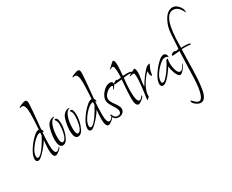

<svg xmlns="http://www.w3.org/2000/svg" viewBox="-135 -1159 2386 1977"><g transform="rotate(-30 1057.5 -170.5)"><path d="M217 52Q181 52 181 -39Q181 -50 182.5 -78Q184 -106 188 -150Q171 -115 120 -58Q62 8 36 8Q7 8 7 -27Q7 -75 56 -145Q77 -176 99 -200Q121 -224 143 -243Q172 -268 198 -268Q202 -327 204 -375Q206 -423 206 -458Q206 -561 166 -561Q163 -561 156 -559Q149 -557 146 -557Q141 -557 141 -562Q141 -569 175 -581Q208 -594 221 -594Q245 -594 245 -553Q245 -534 239 -460.5Q233 -387 220 -257Q231 -243 231 -227Q231 -220 227 -220Q227 -220 227 -220Q229 -220 218 -230Q214 -193 212.5 -155Q211 -117 211 -79Q211 22 243 22Q264 22 287 -13Q290 -13 290 -7Q290 6 261 29Q232 52 217 52ZM49 -20Q78 -20 130 -95Q166 -148 193 -200L195 -234Q171 -233 157 -223Q115 -195 77 -145Q33 -86 33 -44Q33 -20 49 -20Z M333 -2Q286 -2 286 -96Q286 -131 292 -166Q298 -201 309 -236Q318 -264 340.5 -284.5Q363 -305 391 -305Q401 -305 402 -301Q400 -297 397 -299Q357 -289 337 -217Q330 -191 326.5 -163Q323 -135 323 -105Q323 -32 347 -32Q380 -32 398 -104Q410 -154 410 -205Q410 -238 399 -255.5Q388 -273 388 -270Q388 -278 399 -278Q429 -278 429 -203Q429 -146 407 -84Q379 -2 333 -2Z M515 -2Q468 -2 468 -96Q468 -131 474 -166Q480 -201 491 -236Q500 -264 522.5 -284.5Q545 -305 573 -305Q583 -305 584 -301Q582 -297 579 -299Q539 -289 519 -217Q512 -191 508.5 -163Q505 -135 505 -105Q505 -32 529 -32Q562 -32 580 -104Q592 -154 592 -205Q592 -238 581 -255.5Q570 -273 570 -270Q570 -278 581 -278Q611 -278 611 -203Q611 -146 589 -84Q561 -2 515 -2Z M845 52Q809 52 809 -39Q809 -50 810.5 -78Q812 -106 816 -150Q799 -115 748 -58Q690 8 664 8Q635 8 635 -27Q635 -75 684 -145Q705 -176 727 -200Q749 -224 771 -243Q800 -268 826 -268Q830 -327 832 -375Q834 -423 834 -458Q834 -561 794 -561Q791 -561 784 -559Q777 -557 774 -557Q769 -557 769 -562Q769 -569 803 -581Q836 -594 849 -594Q873 -594 873 -553Q873 -534 867 -460.5Q861 -387 848 -257Q859 -243 859 -227Q859 -220 855 -220Q855 -220 855 -220Q857 -220 846 -230Q842 -193 840.5 -155Q839 -117 839 -79Q839 22 871 22Q892 22 915 -13Q918 -13 918 -7Q918 6 889 29Q860 52 845 52ZM677 -20Q706 -20 758 -95Q794 -148 821 -200L823 -234Q799 -233 785 -223Q743 -195 705 -145Q661 -86 661 -44Q661 -20 677 -20Z M977 35Q930 35 913 -9Q909 -18 909 -24Q909 -31 916 -31Q920 -31 922 -26Q936 18 973 18Q1013 18 1013 -21Q1013 -43 978 -96Q943 -149 943 -183Q943 -228 985 -274Q1027 -320 1071 -320Q1104 -320 1104 -290Q1104 -280 1089 -260Q1075 -240 1067 -240Q1066 -241 1066 -242Q1066 -243 1074 -255Q1082 -267 1082 -274Q1082 -281 1072 -281Q1040 -281 1005 -249Q971 -218 971 -185Q971 -155 1008 -106Q1046 -56 1046 -26Q1046 1 1025.5 18Q1005 35 977 35Z M1219 22Q1182 22 1182 -75Q1182 -101 1185 -154.5Q1188 -208 1195 -288Q1125 -279 1113 -279Q1104 -279 1104 -283Q1104 -294 1121 -303Q1135 -311 1147 -311Q1152 -311 1152 -310Q1151 -309 1151 -308Q1151 -307 1150 -305H1153Q1165 -305 1196 -308Q1199 -313 1199 -350Q1199 -447 1179 -447Q1173 -447 1158.5 -441Q1144 -435 1143 -435L1140 -437Q1141 -438 1142 -439Q1143 -440 1145 -441L1178 -472Q1205 -497 1210 -499Q1232 -499 1232 -435Q1232 -415 1230 -384.5Q1228 -354 1224 -313Q1238 -314 1249.5 -314.5Q1261 -315 1268 -315Q1319 -315 1326 -302Q1322 -296 1317 -296Q1311 -296 1298.5 -297Q1286 -298 1280 -298Q1272 -298 1257.5 -296.5Q1243 -295 1223 -293Q1218 -249 1215 -211.5Q1212 -174 1212 -145Q1212 -9 1246 -9Q1267 -9 1289 -45Q1293 -45 1293 -38Q1293 -24 1263 -1Q1234 22 1219 22Z M1319 30Q1317 28 1317 27Q1318 20 1320.5 2Q1323 -16 1327 -47Q1335 -107 1339 -152Q1343 -197 1343 -227Q1343 -258 1338 -275Q1334 -279 1322 -279Q1316 -279 1304 -276Q1292 -273 1287 -273Q1282 -273 1282 -276Q1282 -279 1308 -293Q1362 -319 1358 -319Q1377 -319 1377 -262Q1377 -237 1368 -186Q1364 -161 1362 -142.5Q1360 -124 1360 -111V-108Q1419 -207 1480 -268Q1503 -286 1523 -286Q1526 -286 1526 -284Q1516 -264 1510.5 -252Q1505 -240 1503 -235Q1495 -215 1490 -180Q1489 -167 1484 -167Q1467 -167 1467 -215Q1467 -219 1467 -223Q1467 -227 1468 -231Q1443 -207 1422.5 -180Q1402 -153 1385 -123Q1344 -50 1348 5Q1343 11 1335.5 17Q1328 23 1319 30Z M1535 -19Q1506 -19 1506 -55Q1506 -102 1555 -172Q1576 -203 1598 -227Q1620 -251 1642 -270Q1671 -294 1695 -294Q1710 -294 1720 -281.5Q1730 -269 1730 -254Q1730 -247 1726 -247Q1726 -247 1719 -254Q1712 -261 1696 -261Q1673 -261 1656 -250Q1612 -219 1575 -171Q1532 -115 1532 -70Q1532 -47 1548 -47Q1574 -47 1630 -124Q1654 -158 1669.5 -184.5Q1685 -211 1692 -230Q1699 -237 1708 -237Q1713 -237 1714 -233Q1707 -220 1707 -186Q1707 -143 1717 -109Q1732 -56 1760 -56Q1778 -56 1798 -87L1819 -119Q1820 -118 1820 -117Q1820 -101 1790 -63Q1760 -26 1744 -26Q1718 -26 1696 -84Q1679 -132 1679 -165Q1581 -19 1535 -19Z M1783 329Q1759 329 1728 307Q1697 285 1697 263Q1697 255 1702 255Q1702 255 1728 280Q1754 306 1773 306Q1836 306 1846 75Q1847 31 1850 -49Q1853 -129 1857 -244Q1825 -240 1805 -238.5Q1785 -237 1778 -237Q1767 -237 1767 -241Q1767 -254 1783 -261Q1797 -269 1809 -269Q1816 -269 1817 -265.5Q1818 -262 1821 -262Q1842 -262 1859 -269L1870 -444Q1874 -520 1909 -586Q1953 -670 2019 -670Q2054 -670 2084 -636Q2115 -602 2115 -566Q2115 -559 2112 -557Q2111 -558 2110 -559.5Q2109 -561 2107 -564Q2071 -644 2010 -644Q1888 -644 1888 -286V-264Q1899 -265 1909 -265Q1919 -265 1927 -265Q1989 -265 1996 -250Q1991 -245 1988 -244Q1975 -246 1961 -247.5Q1947 -249 1930 -249Q1921 -249 1910 -249Q1899 -249 1886 -248Q1885 -241 1884.5 -208.5Q1884 -176 1882 -117Q1881 -49 1879.5 -4.5Q1878 40 1877 60Q1875 113 1870 156.5Q1865 200 1858 234Q1838 329 1783 329Z"/></g></svg>

Font: Shalimar
Style: Regular
Weight: 400
Designer: Robert E. Leuschke
Foundry: Robert E. Leuschke
Version: Version 1.010; ttfautohint (v1.8.3)